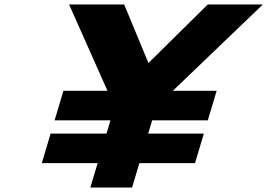

<svg xmlns="http://www.w3.org/2000/svg" viewBox="-20 -845 1204 865"><path d="M168.3 -110H419.9L387 0H575L607.9 -110H858.5L898.3 -243H647.7L665.6 -303H916.3L956.1 -436H758.7L1164.4 -825H916.1L648.8 -561L539.4 -825H291.1L464.2 -436H265.8L226 -303H477.6L459.7 -243H208Z"/></svg>

Font: Hussar
Style: BdSuprExtOblThree
Weight: 700
Foundry: Cannot Into Space Fonts
Version: Version 2.00